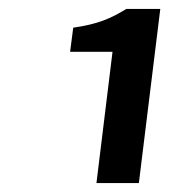

<svg xmlns="http://www.w3.org/2000/svg" viewBox="-20 -850 379 430"><path d="M196 -440H291L339 -830H263C227 -808 199 -796 144 -788L137 -734H232Z"/></svg>

Font: Falling Sky
Style: ExtObl
Weight: 400
Designer: Paul D. Hunt
Foundry: Adobe Systems Incorporated
Version: Version 1.02